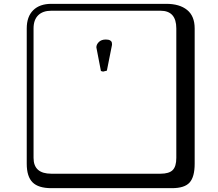

<svg xmlns="http://www.w3.org/2000/svg" viewBox="-20 -774 1140 1006"><path d="M520 -398.9 508.8 -401.9Q484.9 -522 484.9 -525.9Q484.9 -541 498 -554Q511.2 -566.9 534.2 -566.9Q549.3 -566.9 556.6 -562.5Q564 -558.1 565.4 -553Q566.9 -547.9 566.9 -539.1L540 -403.8ZM249 -717.8Q204.1 -717.8 179.9 -693.8Q155.8 -669.9 155.8 -625V53.2Q155.8 136.2 249 136.2H820.8Q865.7 136.2 884.8 117.2Q903.8 98.1 903.8 53.2V-625Q903.8 -717.8 820.8 -717.8ZM1000 84Q1000 152.8 973.4 182.4Q946.8 211.9 880.9 211.9H249Q181.2 211.9 150.6 181.4Q120.1 150.9 120.1 84V-625Q120.1 -687 154.1 -720.5Q188 -753.9 249 -753.9H851.1Q920.9 -753.9 960.4 -721.9Q1000 -689.9 1000 -625Z"/></svg>

Font: Linux Biolinum Keyboard O
Style: Regular
Weight: 700
Designer: Philipp H. Poll
Foundry: Philipp H. Poll
Version: Version 0.6.1